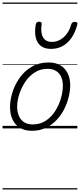

<svg xmlns="http://www.w3.org/2000/svg" viewBox="-20 -1011 630 1512"><path d="M231 19Q175 19 136.5 -4.5Q98 -28 78.5 -70.5Q59 -113 59 -168Q59 -223 78 -284Q97 -345 135 -398.5Q173 -452 230 -485.5Q287 -519 363 -519Q418 -519 455.5 -496.5Q493 -474 513 -433.5Q533 -393 533 -339Q533 -298 521.5 -249.5Q510 -201 486.5 -153.5Q463 -106 426.5 -67Q390 -28 341.5 -4.5Q293 19 231 19ZM237 -31Q297 -31 341.5 -61Q386 -91 415.5 -138Q445 -185 460 -237.5Q475 -290 475 -334Q475 -376 461.5 -406Q448 -436 421 -452.5Q394 -469 355 -469Q297 -469 252.5 -440Q208 -411 177.5 -364.5Q147 -318 131 -266.5Q115 -215 115 -170Q115 -128 129.5 -96.5Q144 -65 171 -48Q198 -31 237 -31ZM382 -626Q309 -626 277.5 -676.5Q246 -727 262 -820Q264 -830 270.5 -835Q277 -840 288 -840Q299 -840 304.5 -834.5Q310 -829 308 -820Q298 -753 319 -717Q340 -681 387 -681Q441 -681 482.5 -718.5Q524 -756 541 -819Q545 -830 551.5 -834.5Q558 -839 569 -839Q581 -839 586.5 -833.5Q592 -828 589 -818Q572 -754 542 -711.5Q512 -669 471.5 -647.5Q431 -626 382 -626ZM0 471H589V481H0ZM0 -20H589V0H0ZM0 -505H589V-500H0ZM0 -991H589V-981H0Z"/></svg>

Font: Playwrite IE Guides
Style: Regular
Weight: 400
Designer: Veronika Burian, José Scaglione
Foundry: TypeTogether
Version: Version 1.003